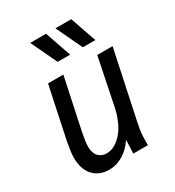

<svg xmlns="http://www.w3.org/2000/svg" viewBox="-179 -840 873 956"><g transform="rotate(-30 257.5 -362.0)"><path d="M44 -131Q44 -148 48 -174Q52 -200 56 -222L118 -515H206L144 -223Q140 -201 136.5 -180.5Q133 -160 133 -142Q133 -105 151 -86Q169 -67 198 -67Q245 -67 287 -115Q329 -163 347 -251L401 -515H489L406 -123Q401 -99 398 -77.5Q395 -56 395 -32V0H311L314 -78Q286 -35 247.5 -12.5Q209 10 170 10Q112 10 78 -26.5Q44 -63 44 -131ZM142 -734H233L285 -584H213ZM287 -734H378L430 -584H358Z"/></g></svg>

Font: Radio Canada Condensed
Style: Italic
Weight: 400
Width: 3
Italic angle: -12°
Designer: Charles Daoud, Etienne Aubert Bonn, Alexandre Saumier Demers, Jacques Le Bailly
Foundry: Radio-Canada
Version: Version 2.104; ttfautohint (v1.8.4.7-5d5b);gftools[0.9.28.de